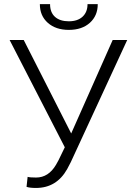

<svg xmlns="http://www.w3.org/2000/svg" viewBox="-20 -906 667 936"><path d="M327.1 -255.4 529.3 -710.9H600.1L325.2 -115.7L307.6 -82Q255.9 10.3 155.3 10.3Q125.5 10.3 109.4 4.9L114.7 -43.9Q125 -40.5 155.8 -40.5Q216.3 -40.5 252.9 -102.5L265.1 -124.5L295.9 -188L26.9 -710.9H95.7ZM456.5 -885.7Q456.5 -829.6 418.2 -794.9Q379.9 -760.3 315.4 -760.3Q252 -760.3 213.1 -794.7Q174.3 -829.1 174.3 -885.7H224.1Q224.1 -845.2 248.3 -823.7Q272.5 -802.2 315.4 -802.2Q358.4 -802.2 382.6 -824.7Q406.7 -847.2 406.7 -885.7Z"/></svg>

Font: RobotoInd Light
Style: Regular
Weight: 300
Designer: Google
Version: Version 2.001151; 2014